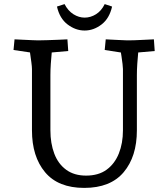

<svg xmlns="http://www.w3.org/2000/svg" viewBox="-20 -902 822 937"><path d="M391 15Q264 15 200 -61.5Q136 -138 136 -266V-565Q136 -576 133 -598.5Q130 -621 126.5 -645Q123 -669 120 -682L161 -641L46 -658L51 -710Q70 -709 93 -708Q116 -707 136.5 -706Q157 -705 166 -705Q184 -705 211.5 -706Q239 -707 266 -708Q293 -709 309 -710L313 -653L199 -643L236 -682Q235 -671 232.5 -646Q230 -621 228 -591Q226 -561 226 -535V-266Q226 -202 245 -152Q264 -102 303 -73.5Q342 -45 400 -45Q461 -45 500.5 -74Q540 -103 560 -153Q580 -203 580 -266V-565Q580 -573 578 -590Q576 -607 573 -626.5Q570 -646 567.5 -661.5Q565 -677 564 -682L608 -640L491 -658L496 -710Q524 -709 555 -707Q586 -705 601 -705Q633 -705 668 -707Q703 -709 731 -710L735 -653L621 -643L658 -682Q657 -671 654.5 -646Q652 -621 650 -591Q648 -561 648 -535V-266Q648 -138 583.5 -61.5Q519 15 391 15ZM258 -870 295 -882Q312 -849 338.5 -832.5Q365 -816 393 -816Q422 -816 448.5 -832.5Q475 -849 491 -882L527 -870Q514 -812 475.5 -782.5Q437 -753 393 -753Q349 -753 310 -782.5Q271 -812 258 -870Z"/></svg>

Font: Andada Pro
Style: Regular
Weight: 400
Designer: Carolina Giovagnoli
Foundry: Huerta Tipografica
Version: Version 3.003